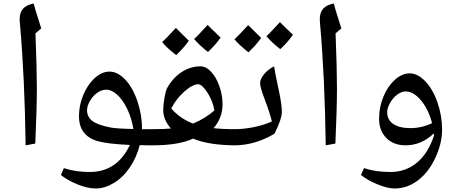

<svg xmlns="http://www.w3.org/2000/svg" viewBox="-20 -818 2600 1094"><path d="M182 -628Q190 -425 190 -313Q190 -201 181 0L126 10Q121 -374 93 -691L92 -708Q92 -746 111 -768Q130 -790 172 -798Q184 -752 194 -723L215 -656Z M740 -83Q730 -145 705 -197Q680 -249 648 -278Q616 -307 587 -307Q558 -307 533 -288.5Q508 -270 492 -242Q476 -214 476 -190Q476 -152 506 -129Q536 -106 608 -92Q640 -85 740 -83ZM327 179 344 140Q410 162 491 162Q647 162 720 8Q591 2 536 -14Q430 -45 430 -156Q430 -218 454.5 -277Q479 -336 519.5 -373Q560 -410 604.5 -410Q649 -410 692 -366Q735 -322 762 -244Q789 -166 789 -87V-82H860Q870 -82 870 -72V0Q870 10 860 10H820L776 9Q758 80 719 137Q680 194 628 225Q576 256 527 256Q478 256 420 232Q362 208 327 179Z M956 -200Q1006 -142 1080 -114Q1148 -142 1201 -188Q1198 -218 1181.5 -254Q1165 -290 1144.5 -314Q1124 -338 1111 -338Q1077 -338 1030 -296Q983 -254 956 -200ZM1080 -28Q998 10 851 10Q840 10 840 -1V-70Q840 -82 851 -82Q920 -82 954 -86Q910 -136 910 -190Q910 -220 917 -260Q924 -300 932 -316Q966 -376 1016 -408Q1066 -440 1122 -440Q1154 -440 1183 -409Q1212 -378 1230 -327Q1248 -276 1248 -224Q1248 -146 1197 -88Q1242 -82 1326 -82Q1336 -82 1336 -72V0Q1336 10 1326 10Q1172 10 1080 -28ZM1237 -604Q1210 -564 1165 -522Q1118 -558 1086 -596Q1107 -614 1163 -676Q1174 -664 1237 -604ZM1056 -586Q1028 -546 984 -504Q934 -542 904 -578Q928 -600 982 -659Q993 -647 1056 -586Z M1316 10Q1306 10 1306 0V-72Q1306 -82 1316 -82Q1370 -82 1428 -94Q1486 -106 1529 -126Q1516 -180 1489 -250Q1462 -320 1462 -343.5Q1462 -367 1484 -394.5Q1506 -422 1542 -440Q1547 -405 1554.5 -370.5Q1562 -336 1569 -302Q1586 -221 1586 -180.5Q1586 -140 1544 -56Q1432 10 1316 10ZM1649 -620Q1622 -580 1577 -538Q1530 -574 1498 -612Q1519 -630 1575 -692Q1586 -680 1649 -620ZM1468 -602Q1440 -562 1396 -520Q1346 -558 1316 -594Q1340 -616 1394 -675Q1405 -663 1468 -602Z M1892 -628Q1900 -425 1900 -313Q1900 -201 1891 0L1836 10Q1831 -374 1803 -691L1802 -708Q1802 -746 1821 -768Q1840 -790 1882 -798Q1894 -752 1904 -723L1925 -656Z M2442 -116Q2421 -196 2378.5 -246.5Q2336 -297 2292 -297Q2268 -297 2243.5 -279Q2219 -261 2202.5 -231.5Q2186 -202 2186 -179Q2186 -135 2221 -111.5Q2256 -88 2319 -88Q2382 -88 2442 -116ZM2228 256Q2188 256 2130 232Q2072 208 2037 179L2054 140Q2120 162 2205.5 162Q2291 162 2355.5 109Q2420 56 2454 -49L2452 -54V-58Q2381 10 2291 10Q2222 10 2181 -32Q2140 -74 2140 -141Q2140 -208 2164.5 -267Q2189 -326 2229.5 -363Q2270 -400 2315 -400Q2360 -400 2403.5 -354.5Q2447 -309 2473 -233.5Q2499 -158 2499 -79.5Q2499 -1 2460.5 81.5Q2422 164 2361 210Q2300 256 2228 256Z"/></svg>

Font: Autonym
Style: Regular
Weight: 500
Version: Version 1.0.20131126